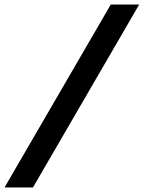

<svg xmlns="http://www.w3.org/2000/svg" viewBox="-95 -749 637 851"><path d="M396 -729H522L51 82H-75Z"/></svg>

Font: Mona Sans SemiBold
Style: Italic
Weight: 600
Italic angle: -11.7°
Designer: Deni Anggara
Foundry: GitHub
Version: Version 2.000